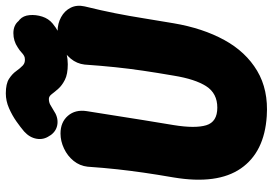

<svg xmlns="http://www.w3.org/2000/svg" viewBox="-159 -756 938 660"><g transform="rotate(-90 310.0 -426.0)"><path d="M181 -687Q220 -687 242 -661.5Q264 -636 258 -597Q249 -539 241.5 -493Q234 -447 227 -401.5Q220 -356 210 -298Q198 -224 209.5 -186Q221 -148 270 -148Q319 -148 343.5 -186Q368 -224 380 -298Q390 -356 397 -403.5Q404 -451 409 -499Q414 -547 418 -604Q421 -631 438.5 -652Q456 -673 481.5 -685Q507 -697 533 -697Q559 -697 581 -685Q603 -673 613.5 -652Q624 -631 618 -604Q604 -547 594.5 -499Q585 -451 577.5 -403.5Q570 -356 560 -298Q543 -198 502.5 -124Q462 -50 396.5 -11Q331 28 241 22Q117 14 61 -67Q5 -148 30 -298Q40 -356 46.5 -401Q53 -446 58 -491.5Q63 -537 67 -594Q70 -621 87 -642Q104 -663 129.5 -675Q155 -687 181 -687ZM173 -725Q159 -745 163 -769Q167 -793 188 -812Q202 -824 222.5 -838.5Q243 -853 268 -864Q293 -875 319 -875Q352 -875 369 -864Q386 -853 395.5 -839.5Q405 -826 415 -816.5Q425 -807 442 -810Q450 -812 458.5 -820Q467 -828 477 -834Q499 -849 526 -849Q553 -849 568 -831L573 -827Q586 -815 588 -793.5Q590 -772 583 -750Q576 -728 559 -714Q534 -693 493.5 -677.5Q453 -662 419 -662Q385 -662 365.5 -672Q346 -682 335 -694.5Q324 -707 316.5 -717Q309 -727 300 -727Q289 -727 280.5 -722.5Q272 -718 261 -711Q238 -695 214.5 -697.5Q191 -700 176 -720Z"/></g></svg>

Font: Winky Sans ExtraBold
Style: Italic
Weight: 800
Italic angle: -8.97852°
Designer: Simon Atzbach
Foundry: typofactur
Version: Version 1.205